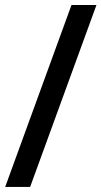

<svg xmlns="http://www.w3.org/2000/svg" viewBox="-37 -735 399 755"><path d="M-16.6 0 244.1 -715.3H342.3L81.5 0Z"/></svg>

Font: Elstob SemiBold
Style: Italic
Weight: 600
Italic angle: -20°
Designer: Peter S. Baker
Version: Version 1.015